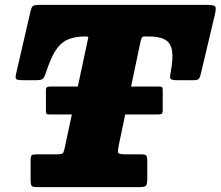

<svg xmlns="http://www.w3.org/2000/svg" viewBox="-20 -770 908 790"><path d="M188.5 -414Q177.5 -414 173.2 -411.2Q169 -408.5 169 -400V-314Q169 -304.5 171.5 -301.8Q174 -299 187 -299H629.5Q643.5 -299 646.5 -302.8Q649.5 -306.5 649.5 -315.5V-400Q649.5 -409 646.5 -411.5Q643.5 -414 631 -414ZM106 -29Q106 -9 111 -4.5Q116 0 135.5 0H549.5Q574.5 0 580.2 -5.5Q586 -11 586 -36.5V-106Q586 -125.5 581.5 -130.2Q577 -135 558.5 -135H494.5Q466 -135 465.2 -144Q464.5 -153 469 -174L558.5 -600.5Q560.5 -608.5 563 -614.2Q565.5 -620 576 -620H592Q635.5 -620 659 -606.8Q682.5 -593.5 687.8 -562.2Q693 -531 683 -477Q679 -456.5 680.2 -448.2Q681.5 -440 710.5 -440H775.5Q793.5 -440 798 -445.5Q802.5 -451 806 -465L864 -709.5Q871 -738 864.8 -744Q858.5 -750 830 -750H145Q122 -750 115.8 -745.5Q109.5 -741 105.5 -723L47.5 -472.5Q42 -450 46.2 -445Q50.5 -440 79 -440H128Q151 -440 157.2 -446.5Q163.5 -453 169.5 -472.5Q187 -527 206.8 -559.2Q226.5 -591.5 255.8 -605.8Q285 -620 331 -620H332Q336.5 -620 340.2 -619Q344 -618 343 -614.5L247 -165Q243 -146.5 239.8 -140.8Q236.5 -135 213.5 -135H134.5Q116.5 -135 111.2 -131.8Q106 -128.5 106 -111Z"/></svg>

Font: Besley Black
Style: Italic
Weight: 900
Italic angle: -13°
Designer: Owen Earl
Foundry: indestructible type*
Version: Version 2.001